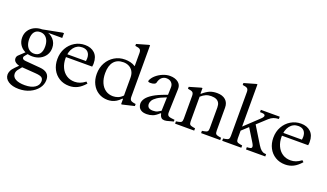

<svg xmlns="http://www.w3.org/2000/svg" viewBox="-91 -1451 4023 2359"><g transform="rotate(20 1921.0 -271.5)"><path d="M215 257Q130 257 78.5 223Q27 189 27 135Q27 114 38.5 87.5Q50 61 84 27L139 -28L177 -22Q143 17 124.5 42.5Q106 68 106 96Q106 141 149.5 164.5Q193 188 269 188Q353 188 400.5 156Q448 124 448 72Q448 39 426 24Q404 9 346 5L153 -9Q107 -13 78.5 -32.5Q50 -52 50 -83Q50 -109 68 -126Q86 -143 114 -169L145 -199H188L158 -165Q144 -149 139.5 -141.5Q135 -134 135 -126Q135 -113 145.5 -105Q156 -97 180 -95L371 -79Q499 -69 499 36Q499 98 460.5 148Q422 198 358 227.5Q294 257 215 257ZM234 -176Q178 -176 134 -198.5Q90 -221 65 -261Q40 -301 40 -352Q40 -404 65.5 -444Q91 -484 136 -507Q181 -530 238 -530L279 -527Q347 -515 389.5 -469Q432 -423 432 -356Q432 -304 406.5 -263.5Q381 -223 336 -199.5Q291 -176 234 -176ZM244 -215Q292 -215 318 -247.5Q344 -280 344 -341Q344 -387 330 -420.5Q316 -454 290 -472.5Q264 -491 228 -491Q180 -491 154 -458.5Q128 -426 128 -365Q128 -319 142 -285.5Q156 -252 182.5 -233.5Q209 -215 244 -215ZM238 -515V-530L486 -578H505V-515Z M784 10Q710 10 654 -24.5Q598 -59 567.5 -118Q537 -177 537 -251Q537 -332 572.5 -395Q608 -458 668 -494Q728 -530 800 -530Q879 -530 927 -485Q975 -440 975 -354Q975 -348 975 -341.5Q975 -335 973 -324L971 -310H612V-348H876Q879 -368 879 -385Q879 -435 853 -463Q827 -491 778 -491Q711 -491 669.5 -438Q628 -385 628 -296Q628 -229 652.5 -175.5Q677 -122 722.5 -91.5Q768 -61 830 -61Q865 -61 898 -73Q931 -85 968 -113L988 -94Q940 -39 891 -14.5Q842 10 784 10Z M1287 10Q1219 10 1166 -23Q1113 -56 1083.5 -114Q1054 -172 1054 -246Q1054 -328 1089.5 -392Q1125 -456 1186 -493Q1247 -530 1323 -530Q1358 -530 1393 -522Q1428 -514 1460 -493V-666Q1460 -698 1446 -711.5Q1432 -725 1382 -731V-756L1536 -800H1550V-126Q1550 -95 1564 -81Q1578 -67 1630 -61V-34L1477 2H1463V-67H1454Q1426 -37 1397.5 -20Q1369 -3 1341.5 3.5Q1314 10 1287 10ZM1334 -55Q1365 -55 1397 -66.5Q1429 -78 1460 -110V-342Q1460 -395 1439 -428Q1418 -461 1385.5 -476.5Q1353 -492 1316 -492Q1234 -492 1191 -440Q1148 -388 1148 -290Q1148 -219 1171 -166Q1194 -113 1236 -84Q1278 -55 1334 -55Z M1799 10Q1754 10 1728.5 -4.5Q1703 -19 1692.5 -41.5Q1682 -64 1682 -87Q1682 -121 1706.5 -155.5Q1731 -190 1787.5 -225Q1844 -260 1940 -294L1965 -303L1968 -402Q1969 -439 1945 -463.5Q1921 -488 1878 -488Q1844 -488 1818 -465Q1792 -442 1781 -393Q1779 -383 1760.5 -374.5Q1742 -366 1712 -366Q1695 -366 1686 -370Q1677 -374 1681 -388Q1697 -427 1734 -459Q1771 -491 1818 -510.5Q1865 -530 1911 -530Q1976 -530 2017.5 -499Q2059 -468 2057 -412L2047 -107Q2046 -68 2066.5 -57Q2087 -46 2145 -42V-19L2110 -10Q2078 0 2059.5 3.5Q2041 7 2031 7Q2004 7 1990.5 -5Q1977 -17 1971.5 -33Q1966 -49 1964 -59H1956Q1913 -17 1875.5 -3.5Q1838 10 1799 10ZM1856 -56Q1892 -56 1915.5 -67.5Q1939 -79 1958 -92L1964 -269L1956 -266Q1884 -239 1846 -213Q1808 -187 1794.5 -163Q1781 -139 1781 -119Q1781 -56 1856 -56Z M2168 0V-30L2198 -35Q2228 -40 2238 -51.5Q2248 -63 2248 -94V-392Q2248 -424 2234 -437.5Q2220 -451 2170 -457V-482L2321 -526H2335V-453H2341Q2389 -495 2430 -512.5Q2471 -530 2526 -530Q2597 -530 2637.5 -494.5Q2678 -459 2678 -394V-94Q2678 -63 2688 -51.5Q2698 -40 2728 -35L2758 -30V0H2508V-30L2538 -35Q2568 -40 2578 -51.5Q2588 -63 2588 -94V-364Q2588 -401 2575 -424Q2562 -447 2536.5 -458.5Q2511 -470 2471 -470Q2432 -470 2401 -456.5Q2370 -443 2338 -414V-94Q2338 -63 2348 -51.5Q2358 -40 2388 -35L2418 -30V0Z M2784 0V-30L2814 -35Q2844 -40 2854 -51.5Q2864 -63 2864 -94V-666Q2864 -698 2850 -711.5Q2836 -725 2786 -731V-756L2940 -800H2954V-94Q2954 -63 2964 -51.5Q2974 -40 3004 -35L3034 -30V0ZM3095 0V-30L3117 -31Q3147 -33 3154.5 -44Q3162 -55 3156 -72Q3150 -89 3138 -108L3026 -290L3090 -348L3237 -108Q3261 -69 3282.5 -51.5Q3304 -34 3327 -32L3347 -30V0ZM2922 -165 2894 -191 3136 -419Q3171 -451 3167 -469.5Q3163 -488 3124 -489L3100 -490V-520H3347V-490Q3307 -488 3279 -477.5Q3251 -467 3222 -441Z M3608 10Q3534 10 3478 -24.5Q3422 -59 3391.5 -118Q3361 -177 3361 -251Q3361 -332 3396.5 -395Q3432 -458 3492 -494Q3552 -530 3624 -530Q3703 -530 3751 -485Q3799 -440 3799 -354Q3799 -348 3799 -341.5Q3799 -335 3797 -324L3795 -310H3436V-348H3700Q3703 -368 3703 -385Q3703 -435 3677 -463Q3651 -491 3602 -491Q3535 -491 3493.5 -438Q3452 -385 3452 -296Q3452 -229 3476.5 -175.5Q3501 -122 3546.5 -91.5Q3592 -61 3654 -61Q3689 -61 3722 -73Q3755 -85 3792 -113L3812 -94Q3764 -39 3715 -14.5Q3666 10 3608 10Z"/></g></svg>

Font: Hedvig Letters Serif 24pt 24pt
Style: Regular
Weight: 400
Version: Version 1.000